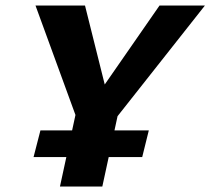

<svg xmlns="http://www.w3.org/2000/svg" viewBox="-20 -678 765 698"><path d="M380 -221 313 -302 560 -658H725ZM198 0 266 -314H420L352 0ZM266 -228 109 -658H289L378 -302ZM102 -107 127 -204H521L497 -107Z"/></svg>

Font: Ysabeau Infant ExtraBold
Style: Italic
Weight: 800
Italic angle: -12°
Designer: Christian Thalmann (Catharsis Fonts)
Version: Version 2.001;gftools[0.9.30]; featfreeze: ss01,ss02,lnum